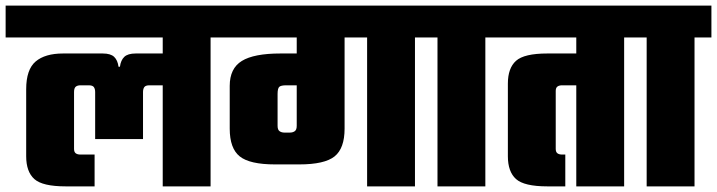

<svg xmlns="http://www.w3.org/2000/svg" viewBox="-40 -662 2547 682"><path d="M-20 -642H768V-529H-20ZM325 -472Q353 -472 365.5 -460Q378 -448 381 -425H386Q389 -448 401.5 -460Q414 -472 442 -472H551V-359H491Q477 -359 472.5 -352.5Q468 -346 468 -335V-168H298V-335Q298 -346 293.5 -352.5Q289 -359 275 -359H246Q235 -359 229 -354Q223 -349 223 -335V-133Q223 -122 229 -117.5Q235 -113 246 -113H296V0H193Q111 0 82 -26Q53 -52 53 -107V-345Q53 -415 86.5 -443.5Q120 -472 184 -472ZM708 0H538V-548H708Z M1264 -572H1434V0H1264ZM728 -642H1494V-529H728ZM1014 -554H1184V-205Q1184 -135 1148.5 -106.5Q1113 -78 1023 -78H937Q847 -78 811.5 -106.5Q776 -135 776 -205V-357Q776 -419 819 -445.5Q862 -472 956 -472H1075V-359H977Q958 -359 952 -353.5Q946 -348 946 -328V-215Q946 -201 953 -196Q960 -191 971 -191H989Q1000 -191 1007 -196Q1014 -201 1014 -215Z M1514 -552H1684V0H1514ZM1454 -642H1744V-529H1454Z M2177 -552V0H2007V-552ZM1704 -642H2237V-529H1704ZM2020 -472V-359H1957Q1946 -359 1940 -354.5Q1934 -350 1934 -339V-133Q1934 -122 1940 -117.5Q1946 -113 1957 -113H1968V0H1904Q1822 0 1793 -26Q1764 -52 1764 -107V-365Q1764 -420 1793 -446Q1822 -472 1904 -472Z M2257 -552H2427V0H2257ZM2197 -642H2487V-529H2197Z"/></svg>

Font: Teko Light
Style: Bold
Weight: 700
Version: Version 2.000;gftools[0.9.28.dev9+g7d2139d.d20230707]